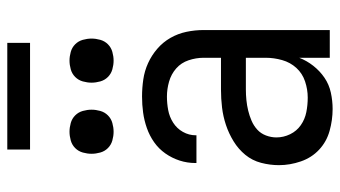

<svg xmlns="http://www.w3.org/2000/svg" viewBox="-228 -720 955 540"><g transform="rotate(-90 250.0 -449.5)"><path d="M214 8Q183 8 152.5 -0.5Q122 -9 99.5 -30Q77 -51 66.5 -81.5Q56 -112 56 -143Q56 -168 62.5 -193Q69 -218 85 -237.5Q101 -257 123 -270.5Q145 -284 169 -292Q193 -300 218 -303Q243 -306 269 -306H358V-355Q358 -376 351 -397Q344 -418 328 -432Q312 -446 291 -452Q270 -458 249 -458Q230 -458 211 -454.5Q192 -451 175.5 -440.5Q159 -430 149.5 -413Q140 -396 140 -377V-375H62V-378Q62 -401 69 -422.5Q76 -444 89 -462.5Q102 -481 120.5 -494Q139 -507 160.5 -514.5Q182 -522 204 -525Q226 -528 249 -528Q273 -528 297 -524.5Q321 -521 343 -511Q365 -501 383.5 -485Q402 -469 414 -448Q426 -427 431 -403Q436 -379 436 -355V0H358V-86Q350 -65 335.5 -46.5Q321 -28 302 -15Q283 -2 260 3Q237 8 214 8ZM246 -62Q269 -62 291.5 -69.5Q314 -77 329.5 -94Q345 -111 351.5 -134Q358 -157 358 -180V-236H269Q254 -236 239 -234.5Q224 -233 209.5 -229.5Q195 -226 181 -220Q167 -214 156 -204Q145 -194 139.5 -179.5Q134 -165 134 -150Q134 -130 143 -111.5Q152 -93 168.5 -81.5Q185 -70 205 -66Q225 -62 246 -62ZM350 -608Q338 -608 325.5 -611.5Q313 -615 304 -624Q295 -633 291.5 -645.5Q288 -658 288 -670Q288 -682 291.5 -694.5Q295 -707 304 -716Q313 -725 325.5 -728.5Q338 -732 350 -732Q362 -732 374.5 -728.5Q387 -725 396 -716Q405 -707 408.5 -694.5Q412 -682 412 -670Q412 -658 408.5 -645.5Q405 -633 396 -624Q387 -615 374.5 -611.5Q362 -608 350 -608ZM150 -608Q138 -608 125.5 -611.5Q113 -615 104 -624Q95 -633 91.5 -645.5Q88 -658 88 -670Q88 -682 91.5 -694.5Q95 -707 104 -716Q113 -725 125.5 -728.5Q138 -732 150 -732Q162 -732 174.5 -728.5Q187 -725 196 -716Q205 -707 208.5 -694.5Q212 -682 212 -670Q212 -658 208.5 -645.5Q205 -633 196 -624Q187 -615 174.5 -611.5Q162 -608 150 -608ZM400 -843H100V-907H400Z"/></g></svg>

Font: Iosevka Term Curly
Style: Regular
Weight: 400
Designer: Belleve Invis
Foundry: Belleve Invis
Version: Version 32.3.0